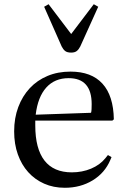

<svg xmlns="http://www.w3.org/2000/svg" viewBox="-20 -879 600 909"><path d="M512 -308 519 -314C517.7 -388.7 499.7 -445 465 -483C430.3 -521 380 -540 314 -540C274 -540 237.7 -533.2 205 -519.5C172.3 -505.8 144.3 -486.5 121 -461.5C97.7 -436.5 79.5 -406.7 66.5 -372C53.5 -337.3 47 -299 47 -257C47 -217 52.8 -180.7 64.5 -148C76.2 -115.3 92.5 -87.3 113.5 -64C134.5 -40.7 159.7 -22.5 189 -9.5C218.3 3.5 251 10 287 10C336.3 10 380.2 -1.7 418.5 -25C456.8 -48.3 484.7 -80.3 502 -121L508 -135L491 -145L479 -130C461.7 -108.7 439 -92.2 411 -80.5C383 -68.8 352.7 -63 320 -63C262.7 -63 219.5 -81.7 190.5 -119C161.5 -156.3 147 -211.7 147 -285V-308ZM305 -509C377.7 -509 414 -468 414 -386C414 -378 413.8 -370.2 413.5 -362.5C413.2 -354.8 412.3 -349 411 -345L149 -336C155.7 -392 172.3 -434.8 199 -464.5C225.7 -494.2 261 -509 305 -509ZM317 -630C328.3 -630 337.2 -632.5 343.5 -637.5C349.8 -642.5 355.3 -649.7 360 -659L445 -847L424 -859L317 -718L210 -859L189 -847L272 -659C276.7 -649.7 282.2 -642.5 288.5 -637.5C294.8 -632.5 304.3 -630 317 -630Z"/></svg>

Font: Libre Caslon Text
Style: Regular
Weight: 400
Designer: Pablo Impallari, Rodrigo Fuenzalida
Foundry: Pablo Impallari, Rodrigo Fuenzalida
Version: Version 1.000; ttfautohint (v0.93) -l 8 -r 50 -G 200 -x 14 -